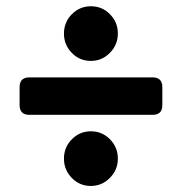

<svg xmlns="http://www.w3.org/2000/svg" viewBox="-20 -682 593 626"><path d="M75.7 -429.7H477.5Q509.3 -429.7 509.3 -397.9V-339.4Q509.3 -307.6 477.5 -307.6H75.7Q43.9 -307.6 43.9 -339.4V-397.9Q43.9 -429.7 75.7 -429.7ZM276.4 -483.4Q239.3 -483.4 213.9 -509.8Q188.5 -536.1 188.5 -572.3Q188.5 -609.4 213.9 -635.3Q239.7 -661.6 276.4 -661.6Q313 -661.6 338.6 -635.5Q364.3 -609.4 364.3 -572.8Q364.3 -536.1 338.4 -509.8Q312.5 -483.4 276.4 -483.4ZM276.4 -75.7Q239.3 -75.7 213.9 -102.1Q188.5 -128.4 188.5 -164.6Q188.5 -201.7 213.9 -227.5Q239.7 -253.9 276.4 -253.9Q313 -253.9 338.6 -227.8Q364.3 -201.7 364.3 -165Q364.3 -128.4 338.4 -102.1Q312.5 -75.7 276.4 -75.7Z"/></svg>

Font: Simply Serif
Style: Bold
Weight: 700
Designer: Wojciech Kalinowski "wmk69" (wmk69@o2.pl)
Foundry: Wojciech Kalinowski "wmk69" (wmk69@o2.pl)
Version: Version 1.0.0; 2022-02-18